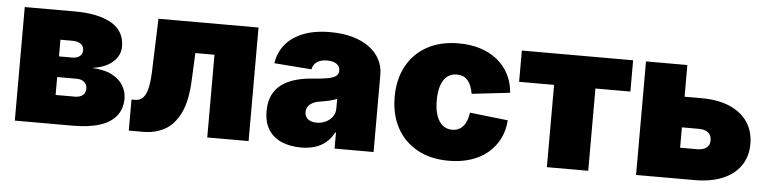

<svg xmlns="http://www.w3.org/2000/svg" viewBox="-39 -722 3629 908"><g transform="rotate(5 1775.5 -268.5)"><path d="M47.9 0V-539.1H286.1Q396 -539.1 459.2 -503.2Q522.5 -467.3 522.5 -393.1Q522.5 -352.1 489.3 -320.8Q456.1 -289.6 389.2 -279.8Q449.7 -277.3 486.1 -257.8Q522.5 -238.3 539.1 -209.2Q555.7 -180.2 555.7 -149.4Q555.7 -100.6 529.5 -67.1Q503.4 -33.7 451.7 -16.8Q399.9 0 323.2 0ZM229.5 -137.7H320.8Q344.7 -137.7 358.2 -148.9Q371.6 -160.2 371.6 -179.7Q371.6 -199.7 358.2 -211.2Q344.7 -222.7 320.8 -222.7H229.5ZM229.5 -320.8H292Q314.9 -320.8 327.9 -331.3Q340.8 -341.8 340.8 -359.9Q340.8 -378.4 326.4 -389.2Q312 -399.9 286.1 -399.9H229.5Z M588.9 0V-147.5H606.9Q623 -147.5 634.8 -155.3Q646.5 -163.1 654.8 -179.4Q663.1 -195.8 667.7 -221.7Q672.4 -247.6 673.8 -283.7L682.6 -539.1H1157.7V0H961.4V-392.6H870.6L864.7 -264.2Q860.4 -162.6 831.5 -105.2Q802.7 -47.9 757.8 -23.9Q712.9 0 657.7 0Z M1407.2 8.8Q1355 8.8 1314.9 -8.3Q1274.9 -25.4 1252.4 -60.3Q1230 -95.2 1230 -148.4Q1230 -193.4 1245.1 -224.6Q1260.3 -255.9 1287.6 -275.9Q1314.9 -295.9 1351.3 -306.6Q1387.7 -317.4 1429.7 -320.3Q1475.6 -323.7 1503.2 -328.6Q1530.8 -333.5 1543.2 -343Q1555.7 -352.5 1555.7 -367.7V-369.6Q1555.7 -383.3 1548.1 -392.6Q1540.5 -401.9 1527.1 -407Q1513.7 -412.1 1494.6 -412.1Q1476.1 -412.1 1461.2 -406.7Q1446.3 -401.4 1436.8 -390.6Q1427.2 -379.9 1424.3 -363.8L1247.1 -377.4Q1253.9 -426.3 1283.9 -464.6Q1314 -502.9 1367.7 -524.9Q1421.4 -546.9 1498.5 -546.9Q1557.1 -546.9 1604 -533.7Q1650.9 -520.5 1683.6 -496.3Q1716.3 -472.2 1733.6 -439.5Q1751 -406.7 1751 -367.7V0H1565.9V-76.2H1562.5Q1545.9 -45.4 1522.9 -26.9Q1500 -8.3 1471.2 0.2Q1442.4 8.8 1407.2 8.8ZM1470.7 -114.7Q1492.7 -114.7 1512.5 -123.8Q1532.2 -132.8 1544.9 -149.7Q1557.6 -166.5 1557.6 -190.9V-234.9Q1549.8 -232.4 1541.3 -229.5Q1532.7 -226.6 1522.7 -224.1Q1512.7 -221.7 1502.2 -219.7Q1491.7 -217.8 1479.5 -215.8Q1457 -212.4 1442.6 -204.6Q1428.2 -196.8 1421.1 -185.5Q1414.1 -174.3 1414.1 -160.2Q1414.1 -145.5 1421.4 -135.3Q1428.7 -125 1441.4 -119.9Q1454.1 -114.7 1470.7 -114.7Z M2108.4 10.3Q2021 10.3 1958 -24.9Q1895 -60.1 1861.3 -122.6Q1827.6 -185.1 1827.6 -268.6Q1827.6 -351.6 1861.3 -414.3Q1895 -477.1 1958 -512Q2021 -546.9 2108.4 -546.9Q2165 -546.9 2211.4 -532Q2257.8 -517.1 2292 -489.3Q2326.2 -461.4 2346.2 -422.6Q2366.2 -383.8 2370.1 -335.4L2189 -314.5Q2185.5 -335 2179.2 -350.8Q2172.9 -366.7 2163.3 -377.7Q2153.8 -388.7 2140.9 -394Q2127.9 -399.4 2111.8 -399.4Q2085.9 -399.4 2066.9 -385Q2047.9 -370.6 2037.6 -341.6Q2027.3 -312.5 2027.3 -269Q2027.3 -226.6 2037.6 -197Q2047.9 -167.5 2066.9 -152.3Q2085.9 -137.2 2111.8 -137.2Q2127.9 -137.2 2140.9 -143.1Q2153.8 -148.9 2163.6 -159.9Q2173.3 -170.9 2179.7 -187.5Q2186 -204.1 2189 -225.1L2370.1 -204.6Q2366.7 -155.3 2346.7 -116Q2326.7 -76.7 2292.7 -48.3Q2258.8 -20 2212.2 -4.9Q2165.5 10.3 2108.4 10.3Z M2573.7 0V-390.6H2407.7V-539.1H2936V-390.6H2770V0Z M3110.4 -388.7H3274.9Q3352.1 -388.7 3407.5 -365Q3462.9 -341.3 3492.9 -297.4Q3522.9 -253.4 3522.9 -192.4Q3522.9 -133.3 3492.9 -89.8Q3462.9 -46.4 3407.5 -23.2Q3352.1 0 3274.9 0H2997.1V-539.1H3193.4V-146.5H3273.4Q3302.7 -146.5 3318.4 -158.7Q3334 -170.9 3334 -193.8Q3334 -217.8 3318.4 -230.5Q3302.7 -243.2 3273.4 -243.2H3110.4Z"/></g></svg>

Font: Inter 18pt Black
Style: Regular
Weight: 900
Designer: Rasmus Andersson
Foundry: rsms
Version: Version 4.001;git-66647c0bb